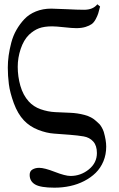

<svg xmlns="http://www.w3.org/2000/svg" viewBox="-20 -680 549 888"><path d="M16.1 -367.2C16.1 -342.1 17.7 -316.7 21 -290.8C24.3 -264.9 31.9 -235.5 43.9 -202.6C56 -169.8 71.6 -143.2 90.8 -123C108.7 -104.2 130.5 -89.7 156.2 -79.6C182 -69.5 206.8 -63.6 230.7 -62C254.6 -60.4 278.8 -58.6 303.2 -56.6C327.6 -54.7 348.9 -52.2 366.9 -49.1C385 -46 399.7 -38.2 411.1 -25.6C422.5 -13.1 428.2 4.7 428.2 27.8C428.2 58.1 415.8 83.3 390.9 103.5C366 123.7 337.7 133.8 306.2 133.8C289.9 133.8 265.7 127.5 233.6 115C201.6 102.5 177.4 96.2 161.1 96.2C149.4 96.2 139.2 98.7 130.4 103.8C121.6 108.8 117.2 117.2 117.2 128.9C117.2 148.4 125.6 163.2 142.3 173.1C159.1 183 189 188 231.9 188C257 188 281.2 185.5 304.4 180.4C327.7 175.4 349.4 167.6 369.6 157.2C389.8 146.8 407.5 134.2 422.6 119.4C437.7 104.6 449.6 86.8 458.3 65.9C466.9 45.1 471.2 22.5 471.2 -2C471.2 -21.2 467.4 -43.8 460 -69.8C457.4 -77.6 454.2 -84.7 450.4 -91.1C446.7 -97.4 443.4 -102.2 440.4 -105.5L425.8 -119.1C411.5 -132.8 393.2 -142.6 371.1 -148.4C349 -154.3 326.5 -157.6 303.7 -158.4C280.9 -159.3 258.1 -160.2 235.4 -161.4C212.6 -162.5 190.1 -167 168 -174.8C145.8 -182.6 127.4 -194.7 112.8 -210.9C95.2 -230.5 82.4 -254.6 74.2 -283.2C66.1 -311.8 62 -341.1 62 -371.1C62 -399.1 66.6 -426.7 75.7 -453.9C84.8 -481 97.5 -502.8 113.8 -519C128.7 -533 144.2 -543.1 160.2 -549.1C176.1 -555.1 196.5 -558.1 221.2 -558.1C233.2 -558.1 251.6 -556.7 276.4 -554C301.1 -551.2 320 -549.8 333 -549.8C349.3 -549.8 363.4 -551.7 375.5 -555.4C387.5 -559.2 397.1 -563.6 404.1 -568.6C411.1 -573.6 417.2 -581.2 422.6 -591.3C428 -601.4 431.9 -610.3 434.3 -617.9C436.8 -625.6 439.6 -636.2 442.9 -649.9L430.2 -660.2C416.8 -643.2 396.5 -634.8 369.1 -634.8C349.6 -634.8 322.3 -635.7 287.4 -637.5C252.4 -639.2 228.8 -640.1 216.8 -640.1C191.1 -640.1 167.6 -635.8 146.2 -627.2C124.9 -618.6 107.2 -606.8 93 -591.8C78.9 -576.8 66.6 -560.2 56.2 -542C45.7 -523.8 37.8 -504.1 32.2 -482.9C26.7 -461.8 22.6 -441.7 20 -422.9C17.4 -404 16.1 -385.4 16.1 -367.2Z"/></svg>

Font: Linux Biolinum G
Style: Bold
Weight: 700
Designer: Philipp H. Poll
Foundry: Philipp H. Poll
Version: Version 1.1.0